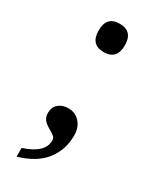

<svg xmlns="http://www.w3.org/2000/svg" viewBox="-182 -593 650 800"><g transform="rotate(30 143.0 -193.5)"><path d="M81.1 -473.1Q81.1 -541 144 -541Q207 -541 207 -473.1Q207 -404.8 144 -404.8Q81.1 -404.8 81.1 -473.1ZM47.9 111.8Q143.1 81.1 143.1 22Q143.1 9.8 135.5 2.9Q127.9 -3.9 112.3 -12.7Q85.9 -27.8 77.9 -40.3Q69.8 -52.7 69.8 -69.8Q69.8 -97.7 88.1 -113.3Q106.4 -128.9 134.8 -128.9Q168.9 -128.9 190.4 -104.7Q211.9 -80.6 211.9 -42Q211.9 26.4 172.4 77.6Q132.8 128.9 47.9 153.8Z"/></g></svg>

Font: Noto Serif Devanagari
Style: Regular
Weight: 400
Designer: Monotype Design Team
Foundry: Monotype Imaging Inc.
Version: Version 1.01